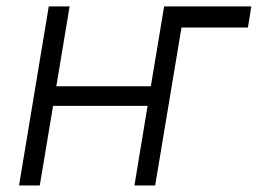

<svg xmlns="http://www.w3.org/2000/svg" viewBox="-20 -565 786 585"><path d="M745.7 -545.5 735.4 -481.2H533L452.8 0H389.6L429.7 -242.5H141.7L101.2 0H38L128.6 -545.5H192.1L151.6 -302.2H439.6L480.1 -545.5Z"/></svg>

Font: Inter Light  BETA
Style: Italic
Weight: 300
Italic angle: 9.39999°
Designer: Rasmus Andersson
Foundry: rsms
Version: Version 3.011;git-f93a4a705